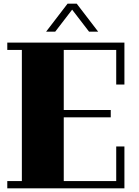

<svg xmlns="http://www.w3.org/2000/svg" viewBox="-20 -1034 763 1054"><path d="M663 0V-230H618V-40H330V-390H588V-430H330V-760H618V-570H663V-800H20V-760H100V-40H20V0ZM469 -860 376 -981 283 -860H233L351 -1014H401L519 -860Z"/></svg>

Font: Kumar One
Style: Regular
Weight: 400
Designer: Parimal Parmar
Foundry: Indian Type Foundry
Version: Version 1.001;PS 1.001;hotconv 1.0.88;makeotf.lib2.5.647800